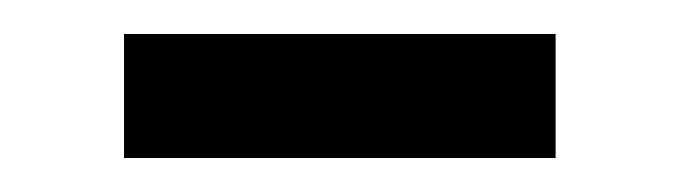

<svg xmlns="http://www.w3.org/2000/svg" viewBox="-20 -262 400 113"><path d="M53 -169V-242H307V-169Z"/></svg>

Font: Rokkitt SemiBold
Style: Regular
Weight: 600
Designer: Vernon Adams
Foundry: Vernon Adams
Version: Version 3.103